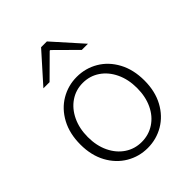

<svg xmlns="http://www.w3.org/2000/svg" viewBox="-225 -920 1057 1057"><g transform="rotate(-45 303.5 -391.0)"><path d="M54 -263Q54 -348 88 -411Q122 -474 179 -507.5Q236 -541 303 -541Q371 -541 428 -507.5Q485 -474 519 -411Q553 -348 553 -263Q553 -179 519 -116.5Q485 -54 428 -20.5Q371 13 303 13Q236 13 179 -20.5Q122 -54 88 -116.5Q54 -179 54 -263ZM495 -263Q495 -330 470 -382.5Q445 -435 401.5 -464.5Q358 -494 303 -494Q249 -494 205.5 -464.5Q162 -435 137 -382.5Q112 -330 112 -263Q112 -196 137 -144Q162 -92 205.5 -63Q249 -34 303 -34Q358 -34 402 -63Q446 -92 470.5 -144Q495 -196 495 -263ZM280 -795H325L476 -626H428L305 -748H300L177 -626H129Z"/></g></svg>

Font: Nebula Sans Light
Style: Regular
Weight: 300
Designer: Paul D. Hunt for Adobe (as Source Sans)
Foundry: Nebula Entertainment & Broadcasting LLC
Version: Version 1.010